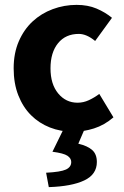

<svg xmlns="http://www.w3.org/2000/svg" viewBox="-20 -528 507 787"><path d="M281 12Q229 12 184.5 -5.5Q140 -23 107 -56Q74 -89 55 -137.5Q36 -186 36 -248Q36 -310 57 -358.5Q78 -407 113.5 -440Q149 -473 196 -490.5Q243 -508 294 -508Q340 -508 375.5 -493Q411 -478 439 -455L370 -360Q335 -389 303 -389Q249 -389 218 -351Q187 -313 187 -248Q187 -183 218.5 -145Q250 -107 298 -107Q322 -107 344.5 -117.5Q367 -128 387 -143L445 -47Q408 -15 365 -1.5Q322 12 281 12ZM180 239 169 180Q228 177 250 167Q272 157 272 136Q272 121 256.5 110.5Q241 100 195 94L243 -4H329L301 61Q339 70 358 87Q377 104 377 136Q377 187 325.5 211.5Q274 236 180 239Z"/></svg>

Font: Giro Regular
Style: Bold
Weight: 700
Designer: Paul D. Hunt
Foundry: Adobe Systems Incorporated
Version: Version 1.000;PS 1.0;hotconv 1.0.88;makeotf.lib2.5.647800